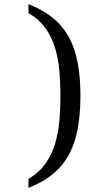

<svg xmlns="http://www.w3.org/2000/svg" viewBox="-20 -778 441 924"><path d="M117 126V83Q169 52 199.5 8.5Q230 -35 245.5 -88Q261 -141 266 -199Q271 -257 271 -317Q271 -377 266 -435Q261 -493 245.5 -545.5Q230 -598 199.5 -641.5Q169 -685 117 -715V-758Q207 -723 262 -666.5Q317 -610 342 -524.5Q367 -439 367 -317Q367 -195 342 -109Q317 -23 262 34Q207 91 117 126Z"/></svg>

Font: Noto Serif Gujarati
Style: Regular
Weight: 400
Designer: Universal Thirst, Indian Type Foundry and the Monotype Design Team
Foundry: Monotype Imaging Inc.
Version: Version 2.102